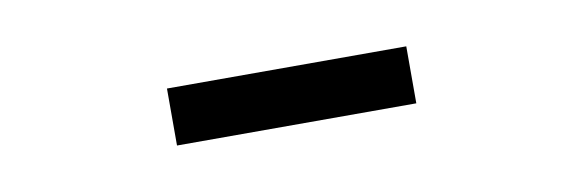

<svg xmlns="http://www.w3.org/2000/svg" viewBox="-24 -835 663 218"><g transform="rotate(-10 307.5 -726.0)"><path d="M445.1 -693.3H169.2V-759H445.1Z"/></g></svg>

Font: FiraCode Nerd Font
Style: Regular
Weight: 400
Designer: Carrois Corporate, Edenspiekermann AG, Nikita Prokopov
Foundry: Carrois Corporate, Edenspiekermann AG, Nikita Prokopov
Version: Version 6.002;Nerd Fonts 3.4.0